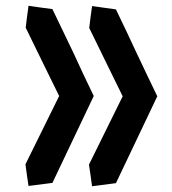

<svg xmlns="http://www.w3.org/2000/svg" viewBox="-20 -646 596 667"><path d="M305.7 -312.5C281.2 -362.3 257.8 -413.1 234.4 -463.9C210 -513.7 186.5 -564.5 162.1 -614.3C126 -619.1 97.7 -623 79.1 -626C74.2 -591.8 71.3 -566.4 69.3 -549.8C121.1 -444.3 159.2 -365.2 185.5 -312.5C133.8 -207 94.7 -127.9 68.4 -75.2C73.2 -41 76.2 -16.6 79.1 0C116.2 -4.9 143.6 -7.8 162.1 -10.7C225.6 -144.5 273.4 -245.1 305.7 -312.5ZM526.4 -311.5C502 -361.3 478.5 -412.1 454.1 -462.9C430.7 -512.7 407.2 -563.5 382.8 -613.3C346.7 -618.2 318.4 -622.1 299.8 -625C294.9 -590.8 292 -565.4 290 -548.8C341.8 -443.4 379.9 -364.3 406.2 -311.5C354.5 -206.1 315.4 -127 289.1 -74.2C293.9 -41 297.9 -15.6 299.8 1C336.9 -3.9 364.3 -6.8 382.8 -9.8C446.3 -143.6 494.1 -244.1 526.4 -311.5Z"/></svg>

Font: DropForged
Style: Regular
Weight: 400
Designer: Antoine
Version: Version 1.0